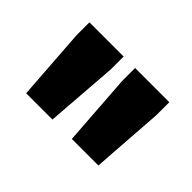

<svg xmlns="http://www.w3.org/2000/svg" viewBox="-61 -822 532 532"><g transform="rotate(45 204.5 -556.5)"><path d="M242 -425 227 -637V-688H361V-637L346 -425ZM63 -425 48 -637V-688H182V-637L166 -425Z"/></g></svg>

Font: Saira Condensed ExtraBold
Style: Regular
Weight: 800
Width: 3
Designer: Hector Gatti with collaboration of the Omnibus-Type team
Foundry: Omnibus-Type
Version: Version 1.101